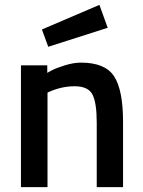

<svg xmlns="http://www.w3.org/2000/svg" viewBox="-20 -768 586 788"><path d="M66 0V-500H174V-469L194 -480Q214 -490 248.5 -500.5Q283 -511 312 -511Q412 -511 448.5 -454.5Q485 -398 485 -268Q485 -268 485 0H377V-265Q377 -346 359.5 -380Q342 -414 286 -414Q230 -414 175 -388V0ZM152 -647 388 -748 422 -654 178 -576Z"/></svg>

Font: Titillium Web[RUS by Daymarius]
Style: Regular
Weight: 600
Designer: Cyrillization by Daymarius
Foundry: Cyrillization by Daymarius
Version: Version 1.002 September 11, 2018